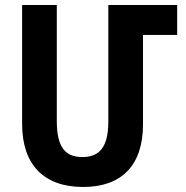

<svg xmlns="http://www.w3.org/2000/svg" viewBox="-20 -734 741 764"><path d="M311 10C464 10 549 -76 549 -239V-595H685V-714H411V-250C411 -148 375 -109 308 -109C240 -109 206 -148 206 -252V-714H68V-241C68 -79 154 10 311 10Z"/></svg>

Font: Noto Sans Armenian Condensed
Style: Bold
Weight: 700
Width: 3
Designer: Monotype Design Team
Foundry: Monotype Imaging Inc.
Version: Version 2.008